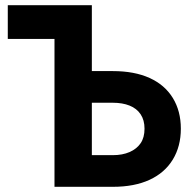

<svg xmlns="http://www.w3.org/2000/svg" viewBox="-20 -720 752 740"><path d="M10 -570V-700H334V-446H415Q498 -446 556.5 -419.5Q615 -393 646 -342.5Q677 -292 677 -224Q677 -156 646 -105Q615 -54 556.5 -27Q498 0 415 0H190V-570ZM334 -122H415Q452 -122 479.5 -134Q507 -146 522 -168Q537 -190 537 -224Q537 -257 522 -279.5Q507 -302 479.5 -313Q452 -324 415 -324H334Z"/></svg>

Font: Venryn Sans SemiBold
Style: Regular
Weight: 600
Designer: Owen Earl, indestructible type* (font) & Cristiano Sobral (main changes)
Version: Version 3.60;October 28, 2020;FontCreator 13.0.0.2681 64-bit